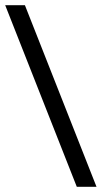

<svg xmlns="http://www.w3.org/2000/svg" viewBox="-20 -720 392 740"><path d="M0 -700H76L352 0H276Z"/></svg>

Font: Strait
Style: Regular
Weight: 400
Width: 3
Designer: Eduardo Rodriguez Tunni
Foundry: Eduardo Rodriguez Tunni
Version: Version 1.001